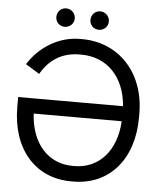

<svg xmlns="http://www.w3.org/2000/svg" viewBox="-58 -906 810 965"><g transform="rotate(5 347.0 -424.0)"><path d="M237 -763C263 -763 284 -783 284 -809C284 -835 263 -856 237 -856C211 -856 191 -835 191 -809C191 -783 211 -763 237 -763ZM409 -763C435 -763 456 -783 456 -809C456 -835 435 -856 409 -856C383 -856 363 -835 363 -809C363 -783 383 -763 409 -763ZM35 -391V-341C35 -131 154 8 337 8H347C530 8 649 -131 649 -341V-360C649 -568 515 -709 329 -709H319C210 -709 113 -645 60 -559L130 -516C170 -587 234 -631 324 -631H332C464 -631 553 -537 564 -391ZM564 -315C556 -166 471 -70 346 -70H338C213 -70 128 -166 120 -315Z"/></g></svg>

Font: Fixel Text Regular
Style: Regular
Weight: 400
Width: 4
Designer: AlfaBravo + MacPaw
Foundry: Kyrylo Tkachov, Marchela Mozhyna, Serhii Makarenko, Maria Weinstein, Zakhar Kryvoshyya
Version: Version 1.211